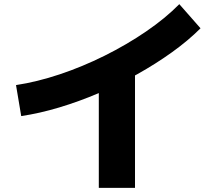

<svg xmlns="http://www.w3.org/2000/svg" viewBox="-20 -826 1040 923"><path d="M57 -417Q157 -432 266.5 -468.5Q376 -505 482.5 -558Q589 -611 682 -674.5Q775 -738 842 -806L944 -690Q885 -631 807 -575Q729 -519 639.5 -469Q550 -419 455 -378.5Q360 -338 265 -309.5Q170 -281 82 -268ZM455 77V-498H629V77Z"/></svg>

Font: M PLUS 1 ExtraBold
Style: Regular
Weight: 800
Designer: Coji Morishita
Foundry: UNDERFOREST DESIGN
Version: Version 1.001